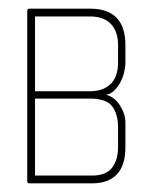

<svg xmlns="http://www.w3.org/2000/svg" viewBox="-20 -424 356 444"><path d="M193 0H48Q43 0 43 -5V-398Q43 -404 48 -404H188Q270 -404 270 -320V-279Q270 -269 267 -256.5Q264 -244 258 -233Q252 -222 243.5 -214Q235 -206 225 -205Q245 -200 257.5 -180Q270 -160 270 -141V-84Q270 -41 250 -20.5Q230 0 193 0ZM253 -320Q253 -351 236.5 -368.5Q220 -386 188 -386H61V-213H188Q218 -213 235.5 -229.5Q253 -246 253 -280ZM253 -130Q253 -160 239.5 -178Q226 -196 188 -196H61V-18H193Q225 -18 239 -36Q253 -54 253 -84Z"/></svg>

Font: Chathura Thin
Style: Regular
Weight: 250
Designer: Appaji Ambarisha Darbha
Foundry: Aditya Fonts
Version: Version 1.002 2016